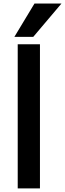

<svg xmlns="http://www.w3.org/2000/svg" viewBox="-20 -1043 360 1063"><path d="M59.6 -838.9 170.9 -1023.4H320.3L164.1 -838.9ZM78.1 0V-797.9H201.2V0Z"/></svg>

Font: Gothic A1
Style: Bold
Weight: 700
Version: Version 2.50